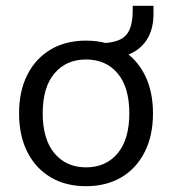

<svg xmlns="http://www.w3.org/2000/svg" viewBox="-20 -636 596 665"><path d="M277.9 8.9Q207.2 8.9 155.2 -22.1Q103.2 -53.1 74.6 -109.8Q46 -166.5 46 -243.4Q46 -320.3 74.6 -376.8Q103.2 -433.3 155.2 -464.3Q207.2 -495.3 277.9 -495.3Q348.7 -495.3 400.7 -464.3Q452.7 -433.3 481.3 -376.7Q509.9 -320.2 509.9 -243.4Q509.9 -166.5 481.3 -109.8Q452.7 -53.1 400.7 -22.1Q348.7 8.9 277.9 8.9ZM277.8 -56.4Q346.7 -56.4 387.3 -104.8Q427.9 -153.3 427.9 -243.6Q427.9 -334 387.3 -382Q346.7 -430 277.8 -430Q209.7 -430 168.8 -382Q127.9 -334 127.9 -243.6Q127.9 -153.3 168.8 -104.8Q209.7 -56.4 277.8 -56.4ZM371.3 -436.1 330 -464.2V-486.3Q371.9 -487.3 395.8 -499Q419.7 -510.6 429.7 -535.7Q439.7 -560.8 439.7 -599.8V-616H511.6V-588Q511.6 -542.9 495.1 -510.2Q478.6 -477.4 447.3 -458.2Q416 -439.1 371.3 -436.1Z"/></svg>

Font: Nunito Sans 12pt ExtraLight
Style: Regular
Weight: 200
Version: Version 3.101;gftools[0.9.27]